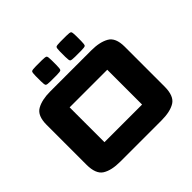

<svg xmlns="http://www.w3.org/2000/svg" viewBox="-211 -1142 1382 1382"><g transform="rotate(-45 480.0 -450.5)"><path d="M82.1 -555.5Q82.1 -648.3 133.7 -677.6Q185.3 -707 270 -707H688.6Q773.6 -707 825.5 -677.6Q877.5 -648.3 877.5 -555.5V-150.5Q877.5 -54.2 827.9 -23.6Q778.3 7 688.6 7H270Q180.3 7 131.2 -23.9Q82.1 -54.7 82.1 -150.5ZM288.3 -527.2V-172.8Q288.3 -172.8 288.3 -172.8Q288.3 -172.8 288.3 -172.8H671.3Q671.3 -172.8 671.3 -172.8Q671.3 -172.8 671.3 -172.8V-527.2Q671.3 -527.2 671.3 -527.2Q671.3 -527.2 671.3 -527.2H288.3Q288.3 -527.2 288.3 -527.2Q288.3 -527.2 288.3 -527.2ZM274.8 -806.7V-859.6Q274.8 -895.6 281.5 -902Q288.1 -908.4 324.6 -908.4H386.6Q423.1 -908.4 429.8 -902Q436.4 -895.6 436.4 -859.6V-806.7Q436.4 -770.2 429.8 -763.5Q423.1 -756.9 386.6 -756.9H324.6Q288.1 -756.9 281.5 -763.5Q274.8 -770.2 274.8 -806.7ZM523.2 -806.7V-859.6Q523.2 -895.6 529.8 -902Q536.5 -908.4 573 -908.4H635Q671.5 -908.4 678.2 -902Q684.8 -895.6 684.8 -859.6V-806.7Q684.8 -770.2 678.2 -763.5Q671.5 -756.9 635 -756.9H573Q536.5 -756.9 529.8 -763.5Q523.2 -770.2 523.2 -806.7Z"/></g></svg>

Font: Science Gothic
Style: Regular
Weight: 400
Designer: Thomas Phinney, Vassil Kateliev, Brandon Buerkle
Foundry: Font Detective LLC
Version: Version 1.018